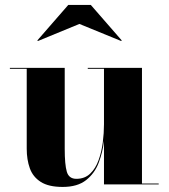

<svg xmlns="http://www.w3.org/2000/svg" viewBox="-20 -728 666 758"><path d="M293.5 -633.5 129.5 -566 127.5 -568.5 249.5 -708.5H338.5L460.5 -568.5L458.5 -566ZM235.5 -460V-141Q235.5 -78 243.8 -50Q252 -22 281.5 -22Q314.5 -22 336 -42.5Q357.5 -63 369.2 -95.8Q381 -128.5 385.8 -165.8Q390.5 -203 390.5 -237V-456.5H326.5V-460H540.5V-3.5H606.5V0H390.5V-171.5Q385.5 -127.5 369.8 -85.8Q354 -44 320 -17Q286 10 227.5 10Q172 10 141 -9.8Q110 -29.5 97.8 -63.5Q85.5 -97.5 85.5 -141V-456.5H19V-460Z"/></svg>

Font: Bodoni* 48
Style: Bold
Weight: 700
Version: Version 2.2